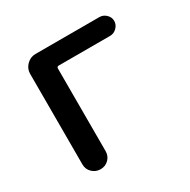

<svg xmlns="http://www.w3.org/2000/svg" viewBox="-124 -637 747 754"><g transform="rotate(-30 249.5 -260.0)"><path d="M72 -52V-463Q72 -486 89 -503Q106 -520 129 -520H419Q436 -520 449 -507.5Q462 -495 462 -478Q462 -461 449 -448Q436 -435 419 -435H186Q177 -435 177 -426V-52Q177 -30 162 -15Q147 0 125 0Q103 0 87.5 -15Q72 -30 72 -52Z"/></g></svg>

Font: Rounded Mplus 1c Medium
Style: Regular
Weight: 500
Version: Version 1.059.20150529